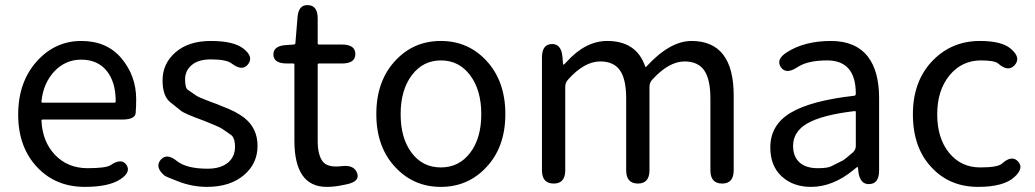

<svg xmlns="http://www.w3.org/2000/svg" viewBox="-20 -717 4044 750"><path d="M311 13Q199 13 127 -62Q51 -141 51 -269.5Q51 -398 126 -480Q197 -557 297.5 -557Q398 -557 455 -488.5Q512 -420 512 -329Q512 -302 510 -276Q508 -250 457 -250H147Q142 -250 142 -245Q146 -163 195.5 -111.5Q245 -60 322 -60Q394 -60 412 -72Q455 -101 474 -73Q493 -44 449 -16Q404 13 311 13ZM142 -321Q141 -316 146 -316H427Q432 -316 432 -321Q432 -397 396.5 -440.5Q361 -484 297 -484Q237 -484 194 -440Q149 -393 142 -321Z M788 13Q732 13 677 -8Q626 -28 624 -30Q584 -63 607 -92Q631 -121 671 -88Q709 -58 791 -58Q843 -58 872 -83Q898 -106 898 -143Q898 -180 881 -191Q859 -206 847.5 -214Q836 -222 775 -246Q700 -273 686 -285Q666 -301 646 -317Q615 -341 615 -403Q615 -469 666 -513Q717 -557 803 -557Q893 -557 931 -527Q972 -495 949 -466Q927 -437 885 -469Q864 -485 804 -485Q755 -485 729 -463Q703 -441 703 -407Q703 -373 714 -366Q736 -351 746 -344Q756 -337 788 -325Q813 -316 817 -314Q822 -313 845 -303Q902 -282 934 -257Q986 -216 986 -147.5Q986 -79 935 -35Q881 13 788 13Z M1314 7Q1285 13 1256 13Q1130 13 1130 -168V-464Q1130 -469 1125 -469H1101Q1049 -469 1048 -503Q1047 -538 1098 -541L1127 -543Q1134 -543 1134 -550L1142 -647Q1145 -699 1183 -697Q1221 -696 1221 -645V-548Q1221 -543 1226 -543H1316Q1368 -543 1368 -506Q1368 -469 1316 -469H1226Q1221 -469 1221 -464V-166Q1221 -113 1240 -87Q1259 -61 1315 -68Q1363 -74 1375 -41Q1387 -8 1334 3Z M1526 -62Q1450 -141 1450 -271.5Q1450 -402 1526 -482Q1597 -557 1702 -557Q1807 -557 1878 -482Q1954 -402 1954 -271.5Q1954 -141 1878 -62Q1807 13 1702 13Q1597 13 1526 -62ZM1588 -120Q1631 -63 1702 -63Q1773 -63 1816.5 -120Q1860 -177 1860 -271Q1860 -365 1816.5 -423Q1773 -481 1702.5 -481Q1632 -481 1588.5 -423Q1545 -365 1545 -271Q1545 -177 1588 -120Z M2143 0Q2097 0 2097 -52V-492Q2097 -543 2134 -545Q2172 -547 2177 -496L2179 -470Q2180 -464 2181.5 -464Q2183 -464 2193 -475Q2267 -557 2352 -557Q2466 -557 2500 -458Q2502 -453 2505 -457Q2597 -557 2681 -557Q2846 -557 2846 -344V-52Q2846 0 2801 0Q2755 0 2755 -52V-332Q2755 -408 2730.5 -442.5Q2706 -477 2654 -477Q2593 -477 2528 -406Q2517 -394 2517 -378V-52Q2517 0 2472 0Q2426 0 2426 -52V-332Q2426 -408 2401.5 -442.5Q2377 -477 2325 -477Q2262 -477 2199 -406Q2188 -394 2188 -378V-52Q2188 0 2143 0Z M3148 13Q3078 13 3033.5 -28Q2989 -69 2989 -141Q2989 -229 3068.5 -276.5Q3148 -324 3317 -343Q3323 -344 3323 -351Q3323 -481 3211 -481Q3134 -481 3094 -454Q3050 -425 3030 -455Q3010 -485 3054 -513Q3123 -557 3226 -557Q3322 -557 3370 -496Q3414 -439 3414 -334V-51Q3414 0 3377 2Q3340 5 3333 -46L3332 -58Q3331 -65 3329.5 -65Q3328 -65 3315 -54Q3234 13 3148 13ZM3174 -60Q3212 -60 3226 -67Q3249 -78 3272 -90Q3281 -95 3312 -122Q3323 -132 3323 -147V-279Q3323 -284 3318 -283Q3190 -268 3132 -234Q3078 -202 3078 -147Q3078 -103 3106 -80Q3131 -60 3174 -60Z M3801 13Q3690 13 3620 -62Q3546 -139 3546 -270.5Q3546 -402 3625 -482Q3699 -557 3808 -557Q3894 -557 3929 -526Q3969 -492 3944 -463Q3918 -434 3879 -469Q3865 -481 3812 -481Q3737 -481 3689 -422.5Q3641 -364 3641 -270.5Q3641 -177 3687.5 -120Q3734 -63 3809 -63Q3878 -63 3894 -78Q3933 -113 3957 -86Q3981 -60 3942 -25Q3900 13 3801 13Z"/></svg>

Font: Resource Han Rounded JP
Style: Regular
Weight: 400
Designer: Cyano Hao (round all glyphs); Ryoko NISHIZUKA 西塚涼子 (kana, bopomofo & ideographs); Paul D. Hunt (Latin, Greek & Cyrillic)
Foundry: Cyano Hao
Version: 0.990